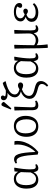

<svg xmlns="http://www.w3.org/2000/svg" viewBox="1538 -2380 1072 4187"><g transform="rotate(-90 2073.5 -286.0)"><path d="M248 14Q187 14 143 -17Q99 -48 76.5 -106Q54 -164 54 -246Q54 -374 110.5 -447Q167 -520 266 -520Q318 -520 357.5 -497Q397 -474 421 -430H423L429 -506L501 -512L512 -506Q504 -464 497 -418.5Q490 -373 485 -328.5Q480 -284 477 -244.5Q474 -205 474 -174Q474 -122 478.5 -93Q483 -64 495.5 -52.5Q508 -41 530 -41Q538 -41 550 -44Q562 -47 577 -52L587 -22Q571 -6 547 4Q523 14 499 14Q461 14 441 -10.5Q421 -35 414 -87H412Q396 -55 371 -32.5Q346 -10 314.5 2Q283 14 248 14ZM266 -36Q311 -36 346.5 -65Q382 -94 408 -153Q408 -173 408.5 -198Q409 -223 410 -252Q411 -281 412 -310Q413 -339 415 -365Q394 -416 357 -444Q320 -472 273 -472Q226 -472 194.5 -447Q163 -422 146.5 -373Q130 -324 130 -252Q130 -181 145 -132.5Q160 -84 191 -60Q222 -36 266 -36Z M853 14 797 1Q789 -127 778 -215Q767 -303 750.5 -357.5Q734 -412 711.5 -436.5Q689 -461 659 -461Q638 -461 613 -450L602 -479Q619 -495 644.5 -505Q670 -515 695 -515Q734 -515 761.5 -492Q789 -469 807.5 -415.5Q826 -362 837 -272.5Q848 -183 853 -52H856Q904 -98 940 -161Q976 -224 996 -294Q1016 -364 1016 -433Q1016 -455 1014.5 -474.5Q1013 -494 1009 -507H1077L1089 -501Q1092 -492 1093 -479.5Q1094 -467 1094 -444Q1094 -362 1065 -279.5Q1036 -197 982 -122Q928 -47 853 14Z M1410 14Q1339 14 1288.5 -17Q1238 -48 1211 -106Q1184 -164 1184 -245Q1184 -331 1212.5 -392.5Q1241 -454 1294.5 -486.5Q1348 -519 1422 -519Q1489 -519 1538 -488Q1587 -457 1614 -399.5Q1641 -342 1641 -264Q1641 -178 1613 -115.5Q1585 -53 1533.5 -19.5Q1482 14 1410 14ZM1421 -35Q1490 -35 1527.5 -89.5Q1565 -144 1565 -245Q1565 -318 1546.5 -368.5Q1528 -419 1493.5 -445.5Q1459 -472 1409 -472Q1337 -472 1298.5 -418.5Q1260 -365 1260 -264Q1260 -155 1301.5 -95Q1343 -35 1421 -35Z M1868 14Q1813 14 1788.5 -19.5Q1764 -53 1764 -128Q1764 -153 1764 -184Q1764 -215 1763.5 -250Q1763 -285 1762.5 -320.5Q1762 -356 1761 -390.5Q1760 -425 1759.5 -455Q1759 -485 1758 -506L1830 -512L1841 -506Q1840 -472 1838 -429.5Q1836 -387 1834.5 -342Q1833 -297 1831.5 -255.5Q1830 -214 1829 -181Q1828 -148 1828 -130Q1828 -80 1843 -62Q1858 -44 1899 -44Q1918 -44 1932 -46.5Q1946 -49 1964 -56L1974 -26Q1963 -14 1946 -5Q1929 4 1909 9Q1889 14 1868 14ZM1805 -574 1780 -587 1846 -747Q1855 -769 1864 -779.5Q1873 -790 1890 -790Q1907 -790 1919.5 -780Q1932 -770 1944 -747V-734Z M2307 230 2277 203Q2308 172 2322 145.5Q2336 119 2336 94Q2336 69 2325 52.5Q2314 36 2289 23.5Q2264 11 2221 1Q2145 -18 2099.5 -42Q2054 -66 2033 -98.5Q2012 -131 2012 -177Q2012 -219 2032 -256Q2052 -293 2088 -321.5Q2124 -350 2171 -365V-367Q2109 -384 2077 -418.5Q2045 -453 2045 -502Q2045 -545 2070.5 -586.5Q2096 -628 2141 -659Q2069 -651 2025.5 -673.5Q1982 -696 1982 -743Q1982 -770 1998 -786Q2014 -802 2039 -802Q2060 -802 2072.5 -790.5Q2085 -779 2085 -761Q2085 -753 2081 -742.5Q2077 -732 2065 -712Q2073 -705 2091 -700.5Q2109 -696 2136.5 -694.5Q2164 -693 2198 -695Q2223 -709 2250.5 -722Q2278 -735 2305.5 -746Q2333 -757 2359 -762L2394 -712V-698Q2298 -676 2234.5 -646.5Q2171 -617 2139.5 -580.5Q2108 -544 2108 -499Q2108 -474 2120.5 -454.5Q2133 -435 2158.5 -420.5Q2184 -406 2222 -397Q2245 -414 2266.5 -422Q2288 -430 2307 -430Q2334 -430 2352 -415Q2370 -400 2370 -376Q2370 -350 2352 -333.5Q2334 -317 2307 -317Q2286 -317 2267.5 -323Q2249 -329 2221 -343Q2172 -325 2139.5 -301.5Q2107 -278 2091.5 -250Q2076 -222 2076 -188Q2076 -158 2092 -135Q2108 -112 2144.5 -95.5Q2181 -79 2242 -65Q2302 -51 2336.5 -33.5Q2371 -16 2385.5 10Q2400 36 2400 75Q2400 114 2376 154Q2352 194 2307 230Z M2668 14Q2607 14 2563 -17Q2519 -48 2496.5 -106Q2474 -164 2474 -246Q2474 -374 2530.5 -447Q2587 -520 2686 -520Q2738 -520 2777.5 -497Q2817 -474 2841 -430H2843L2849 -506L2921 -512L2932 -506Q2924 -464 2917 -418.5Q2910 -373 2905 -328.5Q2900 -284 2897 -244.5Q2894 -205 2894 -174Q2894 -122 2898.5 -93Q2903 -64 2915.5 -52.5Q2928 -41 2950 -41Q2958 -41 2970 -44Q2982 -47 2997 -52L3007 -22Q2991 -6 2967 4Q2943 14 2919 14Q2881 14 2861 -10.5Q2841 -35 2834 -87H2832Q2816 -55 2791 -32.5Q2766 -10 2734.5 2Q2703 14 2668 14ZM2686 -36Q2731 -36 2766.5 -65Q2802 -94 2828 -153Q2828 -173 2828.5 -198Q2829 -223 2830 -252Q2831 -281 2832 -310Q2833 -339 2835 -365Q2814 -416 2777 -444Q2740 -472 2693 -472Q2646 -472 2614.5 -447Q2583 -422 2566.5 -373Q2550 -324 2550 -252Q2550 -181 2565 -132.5Q2580 -84 2611 -60Q2642 -36 2686 -36Z M3136 222 3124 216Q3122 186 3119.5 140Q3117 94 3115.5 42.5Q3114 -9 3114 -55Q3114 -70 3113.5 -106Q3113 -142 3112.5 -190.5Q3112 -239 3111.5 -290.5Q3111 -342 3110 -388.5Q3109 -435 3108.5 -466.5Q3108 -498 3108 -506L3179 -512L3191 -506Q3189 -468 3187.5 -416.5Q3186 -365 3185 -306.5Q3184 -248 3183 -189Q3182 -130 3182 -78Q3201 -62 3229 -52Q3257 -42 3285 -42Q3355 -42 3396.5 -82Q3438 -122 3438 -189Q3438 -202 3437.5 -228Q3437 -254 3436.5 -287.5Q3436 -321 3435 -355.5Q3434 -390 3433.5 -421.5Q3433 -453 3433 -475.5Q3433 -498 3432 -506L3503 -512L3515 -506Q3513 -469 3511.5 -436Q3510 -403 3508.5 -370.5Q3507 -338 3506.5 -303Q3506 -268 3505.5 -228.5Q3505 -189 3505 -141Q3505 -101 3510 -79Q3515 -57 3527.5 -48Q3540 -39 3562 -39Q3570 -39 3583 -42.5Q3596 -46 3608 -50L3618 -21Q3602 -6 3578.5 4Q3555 14 3533 14Q3507 14 3488.5 3.5Q3470 -7 3459.5 -29Q3449 -51 3444 -85H3442Q3417 -37 3377 -11.5Q3337 14 3284 14Q3256 14 3228.5 4Q3201 -6 3184 -22H3182Q3183 20 3185 60.5Q3187 101 3191 139.5Q3195 178 3200 216Z M3892 14Q3831 14 3785.5 -3.5Q3740 -21 3715.5 -53.5Q3691 -86 3691 -131Q3691 -176 3719.5 -210.5Q3748 -245 3798 -261V-262Q3751 -278 3726 -306Q3701 -334 3701 -373Q3701 -417 3726.5 -450Q3752 -483 3797.5 -501Q3843 -519 3904 -519Q3996 -519 4049 -486.5Q4102 -454 4102 -397Q4102 -370 4087 -354Q4072 -338 4047 -338Q4024 -338 4010.5 -348.5Q3997 -359 3997 -378Q3997 -386 3999.5 -394.5Q4002 -403 4008.5 -414.5Q4015 -426 4026 -443Q4007 -458 3976.5 -465.5Q3946 -473 3907 -473Q3844 -473 3806 -447Q3768 -421 3768 -377Q3768 -344 3789.5 -321Q3811 -298 3855 -283Q3878 -300 3894 -306.5Q3910 -313 3926 -313Q3949 -313 3964 -299.5Q3979 -286 3979 -264Q3979 -242 3963.5 -227.5Q3948 -213 3924 -213Q3908 -213 3890 -220.5Q3872 -228 3852 -244Q3809 -232 3786 -206Q3763 -180 3763 -141Q3763 -95 3799.5 -69.5Q3836 -44 3902 -44Q3938 -44 3969 -51Q4000 -58 4026 -72Q4052 -86 4073 -106L4100 -78Q4077 -49 4044.5 -28.5Q4012 -8 3973.5 3Q3935 14 3892 14Z"/></g></svg>

Font: Literata 18pt Light
Style: Regular
Weight: 300
Designer: Latin by Veronika Burian and Jose Scaglione. Greek by Irene Vlachou. Cyrillic by Vera Evstafieva.
Foundry: TypeTogether
Version: Version 3.103;gftools[0.9.29]